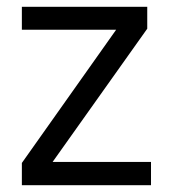

<svg xmlns="http://www.w3.org/2000/svg" viewBox="-20 -542 504 562"><path d="M44 0V-65L320 -455H44V-522H411V-458L134 -68H422V0Z"/></svg>

Font: Lexend Deca Light
Style: Regular
Weight: 300
Designer: Bonnie Shaver-Troup, Thomas Jockin
Foundry: Lexend
Version: Version 1.008; ttfautohint (v1.8.4.7-5d5b)